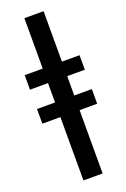

<svg xmlns="http://www.w3.org/2000/svg" viewBox="-199 -929 791 1202"><g transform="rotate(-20 197.0 -328.5)"><path d="M14.6 -436.5V-533.2H134.8V-869.1H262.7V-533.2H379.9V-436.5H262.7V-307.6H379.9V-210H262.7V211.9H134.8V-210H14.6V-307.6H134.8V-436.5Z"/></g></svg>

Font: Gothic A1 ExtraBold
Style: Regular
Weight: 800
Designer: HanYang I&C Co.,Ltd.
Foundry: HanYang I&C Co.,Ltd.
Version: Version 2.50